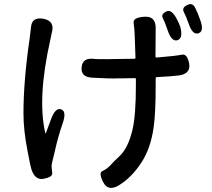

<svg xmlns="http://www.w3.org/2000/svg" viewBox="-20 -846 1040 941"><path d="M563 62Q510 94 486 47Q462 1 482.5 -8Q503 -17 521 -36Q542 -59 565 -80Q608 -120 629 -209Q646 -279 646 -431V-458Q646 -463 641 -463L567 -462Q536 -461 505 -462L436 -465Q375 -467 380 -516Q384 -566 445 -557Q449 -556 504 -556Q534 -556 564 -557L639 -558Q644 -558 644 -563L640 -678Q639 -706 635 -733Q630 -760 687 -764Q744 -768 743 -707L742 -569Q742 -564 747 -564Q844 -572 871 -578Q898 -584 907 -534Q916 -484 855 -476Q824 -472 749 -468Q743 -468 743 -462V-430Q743 -290 733 -222Q719 -122 676 -54Q627 23 563 62ZM195 30Q152 39 134 -16Q129 -31 115 -106Q95 -207 95 -290Q95 -450 125 -655Q129 -684 132 -713Q136 -764 193 -754Q250 -743 234 -686Q233 -681 227 -653Q162 -365 202 -194Q203 -189 205 -194L231 -264Q252 -320 280 -310Q307 -300 288 -244Q264 -176 246 -93Q239 -63 235.5 -50Q232 -37 233 -27Q234 -17 236 3Q237 22 195 30ZM850 -649Q821 -640 802 -697Q787 -741 777.5 -758.5Q768 -776 795 -790Q821 -803 848 -750Q859 -728 863 -716Q879 -659 850 -649ZM953 -683Q924 -673 905 -729Q892 -766 881 -787Q870 -808 897 -821Q923 -835 936.5 -808Q950 -781 961 -749Q982 -693 953 -683Z"/></svg>

Font: Resource Han Rounded KR Medium
Style: Regular
Weight: 500
Designer: Cyano Hao (round all glyphs); Ryoko NISHIZUKA 西塚涼子 (kana, bopomofo & ideographs); Paul D. Hunt (Latin, Greek & Cyrillic)
Foundry: Cyano Hao
Version: 0.990